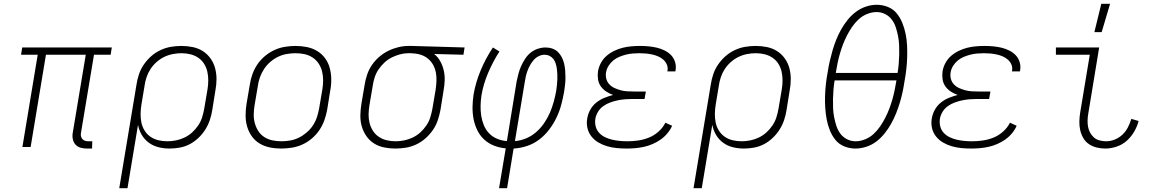

<svg xmlns="http://www.w3.org/2000/svg" viewBox="-20 -768 6040 1003"><path d="M433 8Q416 8 400.5 3.5Q385 -1 374.5 -12.5Q364 -24 360.5 -40.5Q357 -57 360 -74L428 -482H220L140 0H97L177 -482H90L96 -520H564L558 -482H471L403 -74Q401 -65 403 -56.5Q405 -48 410 -42Q415 -36 423 -33Q431 -30 440 -30H462L461 8Z M603 215 693 -326Q697 -353 706 -380Q715 -407 731.5 -431Q748 -455 770 -474.5Q792 -494 819 -506.5Q846 -519 873.5 -523.5Q901 -528 928 -528Q958 -528 987 -522Q1016 -516 1039.5 -501Q1063 -486 1079.5 -463Q1096 -440 1103.5 -412.5Q1111 -385 1111 -355Q1111 -325 1105 -294L1089 -194Q1085 -168 1076.5 -142Q1068 -116 1053 -92Q1038 -68 1017 -48Q996 -28 971.5 -15Q947 -2 919.5 3Q892 8 866 8Q836 8 808 1Q780 -6 757.5 -22.5Q735 -39 720.5 -63.5Q706 -88 701 -116L646 215ZM854 -30Q876 -30 899 -34.5Q922 -39 944 -49.5Q966 -60 984 -76.5Q1002 -93 1015.5 -113Q1029 -133 1036 -155.5Q1043 -178 1047 -201L1064 -301Q1068 -325 1068 -348.5Q1068 -372 1063 -394Q1058 -416 1046 -435Q1034 -454 1015.5 -466.5Q997 -479 974.5 -484.5Q952 -490 928 -490Q906 -490 882.5 -485.5Q859 -481 837.5 -470.5Q816 -460 797.5 -443.5Q779 -427 766 -407Q753 -387 745.5 -364.5Q738 -342 735 -319L719 -223Q715 -199 714.5 -175Q714 -151 718.5 -128.5Q723 -106 735 -86.5Q747 -67 765.5 -54Q784 -41 807 -35.5Q830 -30 854 -30Z M1449 8Q1418 8 1389 2Q1360 -4 1336 -18.5Q1312 -33 1295.5 -56Q1279 -79 1271 -107Q1263 -135 1263 -165Q1263 -195 1268 -226L1285 -326Q1289 -353 1298.5 -380Q1308 -407 1324.5 -431.5Q1341 -456 1364.5 -475.5Q1388 -495 1414.5 -507Q1441 -519 1469 -523.5Q1497 -528 1524 -528Q1555 -528 1584 -522Q1613 -516 1637 -501.5Q1661 -487 1678 -464Q1695 -441 1702.5 -413Q1710 -385 1710.5 -355Q1711 -325 1705 -294L1689 -194Q1684 -167 1674.5 -140Q1665 -113 1648.5 -88.5Q1632 -64 1609 -44.5Q1586 -25 1559.5 -13Q1533 -1 1504.5 3.5Q1476 8 1449 8ZM1450 -30Q1472 -30 1495.5 -34Q1519 -38 1540.5 -48.5Q1562 -59 1581.5 -75.5Q1601 -92 1614.5 -112.5Q1628 -133 1635.5 -155.5Q1643 -178 1647 -201L1664 -301Q1668 -325 1668 -349Q1668 -373 1662.5 -395Q1657 -417 1644.5 -436Q1632 -455 1613 -467.5Q1594 -480 1571.5 -485Q1549 -490 1524 -490Q1502 -490 1478.5 -486Q1455 -482 1433 -471.5Q1411 -461 1392 -444.5Q1373 -428 1359.5 -407.5Q1346 -387 1338 -364.5Q1330 -342 1327 -319L1310 -219Q1306 -195 1305.5 -171Q1305 -147 1311 -125Q1317 -103 1329 -84Q1341 -65 1360 -52.5Q1379 -40 1402 -35Q1425 -30 1450 -30Z M2045 8Q2015 8 1986 2Q1957 -4 1933.5 -19Q1910 -34 1894 -57Q1878 -80 1870 -107.5Q1862 -135 1862.5 -165Q1863 -195 1868 -226L1885 -326Q1889 -352 1898 -378.5Q1907 -405 1923 -428.5Q1939 -452 1961 -471Q1983 -490 2008.5 -502.5Q2034 -515 2061 -521.5Q2088 -528 2114 -528H2131L2407 -520L2401 -482L2248 -486Q2268 -470 2280 -448Q2292 -426 2298 -400.5Q2304 -375 2303 -348Q2302 -321 2297 -294L2281 -194Q2276 -167 2267 -140Q2258 -113 2241.5 -89Q2225 -65 2203 -45.5Q2181 -26 2154.5 -13.5Q2128 -1 2100 3.5Q2072 8 2045 8ZM2046 -30Q2068 -30 2091 -34.5Q2114 -39 2136 -49.5Q2158 -60 2176 -76.5Q2194 -93 2207.5 -113Q2221 -133 2228 -155.5Q2235 -178 2239 -201L2256 -301Q2259 -323 2260 -345.5Q2261 -368 2257 -389Q2253 -410 2243 -428.5Q2233 -447 2217 -460.5Q2201 -474 2181 -481Q2161 -488 2138 -489L2125 -490H2113Q2091 -490 2069 -484Q2047 -478 2026 -467.5Q2005 -457 1987.5 -440.5Q1970 -424 1957 -404.5Q1944 -385 1937 -363Q1930 -341 1927 -319L1910 -219Q1906 -195 1905.5 -171.5Q1905 -148 1910.5 -126Q1916 -104 1928 -85Q1940 -66 1958.5 -53.5Q1977 -41 1999.5 -35.5Q2022 -30 2046 -30Z M2587 215 2622 7Q2589 4 2560 -7.5Q2531 -19 2509 -39.5Q2487 -60 2473.5 -87.5Q2460 -115 2454 -146Q2448 -177 2448.5 -209.5Q2449 -242 2454 -275Q2465 -338 2491 -400.5Q2517 -463 2555 -520L2589 -499Q2555 -446 2530 -387.5Q2505 -329 2495 -269Q2491 -242 2490.5 -215Q2490 -188 2494 -162.5Q2498 -137 2508 -113Q2518 -89 2535.5 -71Q2553 -53 2577 -43Q2601 -33 2628 -31L2679 -343Q2683 -363 2688.5 -383.5Q2694 -404 2702.5 -423Q2711 -442 2723 -460.5Q2735 -479 2751.5 -492.5Q2768 -506 2789 -513Q2810 -520 2830 -520Q2849 -520 2866 -514Q2883 -508 2895 -496Q2907 -484 2915 -468.5Q2923 -453 2927 -435.5Q2931 -418 2932.5 -400Q2934 -382 2934 -363.5Q2934 -345 2932 -326.5Q2930 -308 2927 -289Q2921 -255 2912 -221Q2903 -187 2887.5 -154.5Q2872 -122 2849.5 -92Q2827 -62 2797.5 -39.5Q2768 -17 2733.5 -5.5Q2699 6 2663 8L2629 215ZM2670 -31Q2699 -33 2728 -45Q2757 -57 2781 -78Q2805 -99 2823 -125.5Q2841 -152 2853 -180Q2865 -208 2873 -237.5Q2881 -267 2886 -296Q2888 -310 2889.5 -324.5Q2891 -339 2891.5 -353Q2892 -367 2891.5 -381Q2891 -395 2889 -409Q2887 -423 2883 -436Q2879 -449 2871 -459.5Q2863 -470 2851 -476Q2839 -482 2825 -482Q2809 -482 2794 -474.5Q2779 -467 2768 -454.5Q2757 -442 2749 -427.5Q2741 -413 2735.5 -398Q2730 -383 2726.5 -367.5Q2723 -352 2721 -337Z M3254 8Q3227 8 3201.5 5.5Q3176 3 3152 -4Q3128 -11 3106.5 -23.5Q3085 -36 3069.5 -55.5Q3054 -75 3048.5 -100Q3043 -125 3048 -151Q3052 -174 3064 -195.5Q3076 -217 3095.5 -232.5Q3115 -248 3137.5 -257Q3160 -266 3183 -272Q3163 -279 3146.5 -290Q3130 -301 3118.5 -317Q3107 -333 3104 -354Q3101 -375 3104 -396Q3108 -419 3119.5 -440Q3131 -461 3149 -476.5Q3167 -492 3189 -502.5Q3211 -513 3233 -518.5Q3255 -524 3278 -526Q3301 -528 3323 -528Q3345 -528 3367.5 -526Q3390 -524 3411 -519Q3432 -514 3451.5 -504.5Q3471 -495 3485.5 -480Q3500 -465 3506.5 -444Q3513 -423 3509 -400L3508 -395H3466L3467 -398Q3470 -416 3463.5 -431Q3457 -446 3445 -456.5Q3433 -467 3418 -473.5Q3403 -480 3386.5 -483.5Q3370 -487 3353.5 -488.5Q3337 -490 3320 -490Q3303 -490 3285 -488.5Q3267 -487 3249.5 -482.5Q3232 -478 3215 -471Q3198 -464 3183.5 -452Q3169 -440 3159 -424Q3149 -408 3146 -390Q3143 -372 3147.5 -355.5Q3152 -339 3163.5 -327Q3175 -315 3190.5 -308Q3206 -301 3222.5 -296.5Q3239 -292 3256.5 -291Q3274 -290 3292 -290H3354L3347 -251H3285Q3266 -251 3246.5 -249.5Q3227 -248 3207.5 -244Q3188 -240 3168.5 -233Q3149 -226 3132 -214Q3115 -202 3104 -184Q3093 -166 3090 -147Q3087 -126 3092 -107Q3097 -88 3110 -74Q3123 -60 3140.5 -51.5Q3158 -43 3177 -38.5Q3196 -34 3216.5 -32Q3237 -30 3258 -30Q3285 -30 3313.5 -34Q3342 -38 3369.5 -49Q3397 -60 3420 -80.5Q3443 -101 3456 -127L3491 -111Q3482 -90 3466 -71Q3450 -52 3430.5 -38.5Q3411 -25 3389 -15.5Q3367 -6 3344.5 -1Q3322 4 3299 6Q3276 8 3254 8Z M3603 215 3693 -326Q3697 -353 3706 -380Q3715 -407 3731.5 -431Q3748 -455 3770 -474.5Q3792 -494 3819 -506.5Q3846 -519 3873.5 -523.5Q3901 -528 3928 -528Q3958 -528 3987 -522Q4016 -516 4039.5 -501Q4063 -486 4079.5 -463Q4096 -440 4103.5 -412.5Q4111 -385 4111 -355Q4111 -325 4105 -294L4089 -194Q4085 -168 4076.5 -142Q4068 -116 4053 -92Q4038 -68 4017 -48Q3996 -28 3971.5 -15Q3947 -2 3919.5 3Q3892 8 3866 8Q3836 8 3808 1Q3780 -6 3757.5 -22.5Q3735 -39 3720.5 -63.5Q3706 -88 3701 -116L3646 215ZM3854 -30Q3876 -30 3899 -34.5Q3922 -39 3944 -49.5Q3966 -60 3984 -76.5Q4002 -93 4015.5 -113Q4029 -133 4036 -155.5Q4043 -178 4047 -201L4064 -301Q4068 -325 4068 -348.5Q4068 -372 4063 -394Q4058 -416 4046 -435Q4034 -454 4015.5 -466.5Q3997 -479 3974.5 -484.5Q3952 -490 3928 -490Q3906 -490 3882.5 -485.5Q3859 -481 3837.5 -470.5Q3816 -460 3797.5 -443.5Q3779 -427 3766 -407Q3753 -387 3745.5 -364.5Q3738 -342 3735 -319L3719 -223Q3715 -199 3714.5 -175Q3714 -151 3718.5 -128.5Q3723 -106 3735 -86.5Q3747 -67 3765.5 -54Q3784 -41 3807 -35.5Q3830 -30 3854 -30Z M4449 8Q4418 8 4390 -3.5Q4362 -15 4344 -37.5Q4326 -60 4315 -87.5Q4304 -115 4298.5 -144.5Q4293 -174 4291 -205Q4289 -236 4290 -267Q4291 -298 4294.5 -329.5Q4298 -361 4304 -392Q4308 -420 4314.5 -448Q4321 -476 4329 -504Q4337 -532 4348 -559.5Q4359 -587 4373.5 -613Q4388 -639 4407 -663Q4426 -687 4450.5 -705.5Q4475 -724 4503.5 -733.5Q4532 -743 4560 -743Q4591 -743 4619 -731.5Q4647 -720 4665 -697.5Q4683 -675 4694 -647.5Q4705 -620 4711 -590.5Q4717 -561 4718.5 -530Q4720 -499 4719 -468Q4718 -437 4714.5 -405.5Q4711 -374 4705 -343Q4701 -315 4695 -287Q4689 -259 4680.5 -231Q4672 -203 4661 -175.5Q4650 -148 4635.5 -122Q4621 -96 4602 -72Q4583 -48 4559 -29.5Q4535 -11 4506 -1.5Q4477 8 4449 8ZM4346 -387H4669Q4673 -411 4675 -435.5Q4677 -460 4677.5 -484Q4678 -508 4677 -532Q4676 -556 4671.5 -579Q4667 -602 4660 -624Q4653 -646 4639.5 -664.5Q4626 -683 4605 -694Q4584 -705 4559 -705Q4535 -705 4510 -695Q4485 -685 4465.5 -667Q4446 -649 4431 -627Q4416 -605 4404 -581.5Q4392 -558 4383 -534Q4374 -510 4367 -485.5Q4360 -461 4355 -436Q4350 -411 4346 -387ZM4450 -30Q4474 -30 4499 -40Q4524 -50 4543.5 -68Q4563 -86 4578 -108Q4593 -130 4605 -153.5Q4617 -177 4626 -201Q4635 -225 4642 -249.5Q4649 -274 4654 -299Q4659 -324 4663 -348H4340Q4336 -324 4334 -299.5Q4332 -275 4331.5 -251Q4331 -227 4332 -203Q4333 -179 4337.5 -156Q4342 -133 4349 -111Q4356 -89 4369.5 -70.5Q4383 -52 4404 -41Q4425 -30 4450 -30Z M5054 8Q5027 8 5001.5 5.5Q4976 3 4952 -4Q4928 -11 4906.5 -23.5Q4885 -36 4869.5 -55.5Q4854 -75 4848.5 -100Q4843 -125 4848 -151Q4852 -174 4864 -195.5Q4876 -217 4895.5 -232.5Q4915 -248 4937.5 -257Q4960 -266 4983 -272Q4963 -279 4946.5 -290Q4930 -301 4918.5 -317Q4907 -333 4904 -354Q4901 -375 4904 -396Q4908 -419 4919.5 -440Q4931 -461 4949 -476.5Q4967 -492 4989 -502.5Q5011 -513 5033 -518.5Q5055 -524 5078 -526Q5101 -528 5123 -528Q5145 -528 5167.5 -526Q5190 -524 5211 -519Q5232 -514 5251.5 -504.5Q5271 -495 5285.5 -480Q5300 -465 5306.5 -444Q5313 -423 5309 -400L5308 -395H5266L5267 -398Q5270 -416 5263.5 -431Q5257 -446 5245 -456.5Q5233 -467 5218 -473.5Q5203 -480 5186.5 -483.5Q5170 -487 5153.5 -488.5Q5137 -490 5120 -490Q5103 -490 5085 -488.5Q5067 -487 5049.5 -482.5Q5032 -478 5015 -471Q4998 -464 4983.5 -452Q4969 -440 4959 -424Q4949 -408 4946 -390Q4943 -372 4947.5 -355.5Q4952 -339 4963.5 -327Q4975 -315 4990.5 -308Q5006 -301 5022.5 -296.5Q5039 -292 5056.5 -291Q5074 -290 5092 -290H5154L5147 -251H5085Q5066 -251 5046.5 -249.5Q5027 -248 5007.5 -244Q4988 -240 4968.5 -233Q4949 -226 4932 -214Q4915 -202 4904 -184Q4893 -166 4890 -147Q4887 -126 4892 -107Q4897 -88 4910 -74Q4923 -60 4940.5 -51.5Q4958 -43 4977 -38.5Q4996 -34 5016.5 -32Q5037 -30 5058 -30Q5085 -30 5113.5 -34Q5142 -38 5169.5 -49Q5197 -60 5220 -80.5Q5243 -101 5256 -127L5291 -111Q5282 -90 5266 -71Q5250 -52 5230.5 -38.5Q5211 -25 5189 -15.5Q5167 -6 5144.5 -1Q5122 4 5099 6Q5076 8 5054 8Z M5754 8Q5731 8 5708.5 2.5Q5686 -3 5668 -15.5Q5650 -28 5639 -47Q5628 -66 5623 -88Q5618 -110 5618.5 -133.5Q5619 -157 5623 -181L5673 -482H5496V-520H5722L5665 -174Q5662 -157 5661.5 -139.5Q5661 -122 5664 -105.5Q5667 -89 5675 -74.5Q5683 -60 5695 -49.5Q5707 -39 5724 -34.5Q5741 -30 5758 -30Q5781 -30 5803.5 -39Q5826 -48 5843.5 -64.5Q5861 -81 5872 -102.5Q5883 -124 5890 -147L5928 -136Q5921 -108 5905 -80.5Q5889 -53 5866 -32.5Q5843 -12 5813 -2Q5783 8 5754 8ZM5697 -600 5733 -748H5779L5735 -600Z"/></svg>

Font: Iosevka Extralight Extended
Style: Italic
Weight: 200
Width: 7
Italic angle: -9°
Monospace: yes
Designer: Belleve Invis
Foundry: Belleve Invis
Version: Version 32.5.0; ttfautohint (v1.8.4)